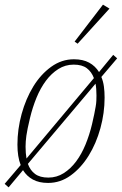

<svg xmlns="http://www.w3.org/2000/svg" viewBox="-28 -775 524 826"><path d="M-8 16 61 -65Q47 -100 47 -153Q47 -219 65 -284.5Q83 -350 115 -402.5Q147 -455 192 -487.5Q237 -520 290 -520Q329 -520 355.5 -505.5Q382 -491 398 -465L459 -539L476 -524L408 -444Q416 -425 419 -403Q422 -381 422 -355Q422 -289 404 -223.5Q386 -158 353.5 -105.5Q321 -53 276.5 -20.5Q232 12 179 12Q140 12 113.5 -2.5Q87 -17 71 -43L9 31ZM289 -497Q253 -497 223 -478Q193 -459 169.5 -427.5Q146 -396 129 -354.5Q112 -313 101 -267Q89 -217 85.5 -191.5Q82 -166 82 -144Q82 -130 83 -117Q84 -104 86 -93L376 -439Q366 -466 345.5 -481.5Q325 -497 289 -497ZM180 -11Q216 -11 246 -30Q276 -49 299.5 -80.5Q323 -112 340 -153.5Q357 -195 368 -241Q374 -266 377.5 -284Q381 -302 383.5 -316Q386 -330 386.5 -341.5Q387 -353 387 -364Q387 -395 383 -415L92 -70Q102 -42 123 -26.5Q144 -11 180 -11ZM293 -596 415 -755 443 -738 306 -587Z"/></svg>

Font: IBM Plex Serif ExtLt
Style: Italic
Weight: 200
Italic angle: -14°
Designer: Mike Abbink, Paul van der Laan, Pieter van Rosmalen
Foundry: Bold Monday
Version: Version 3.001